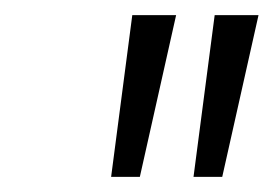

<svg xmlns="http://www.w3.org/2000/svg" viewBox="-20 -730 362 254"><path d="M127 -496 155 -710H213L165 -496ZM236 -496 264 -710H322L274 -496Z"/></svg>

Font: Livvic Light
Style: Italic
Weight: 300
Italic angle: -10°
Designer: Jacques Le Bailly, Baron von Fonthausen
Version: Version 1.001; ttfautohint (v1.8.2)